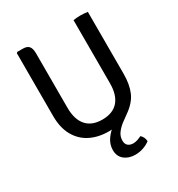

<svg xmlns="http://www.w3.org/2000/svg" viewBox="-209 -821 1085 1172"><g transform="rotate(-30 334.0 -235.0)"><path d="M83.5 -238.5V-681L90 -687H128.5Q159.5 -687 172 -671.2Q184.5 -655.5 184.5 -622.5V-238.5Q184.5 -155.5 222.8 -112.2Q261 -69 334 -69Q407.5 -69 445.8 -112.2Q484 -155.5 484 -238.5V-683Q495.5 -685 508.5 -686Q521.5 -687 533 -687Q545 -687 559.2 -686Q573.5 -685 585 -683V-246.5Q585 -172.5 562.8 -120Q540.5 -67.5 479 -24.5Q457 -9.5 432.8 9.2Q408.5 28 391.5 51Q374.5 74 374.5 103.5Q374.5 128 388.8 139.5Q403 151 424.5 151Q440.5 151 456 145.5Q471.5 140 483 134Q492.5 141.5 499 154.2Q505.5 167 506 182.5Q488.5 197 460.2 207.2Q432 217.5 401.5 217.5Q355.5 217.5 325.2 193Q295 168.5 295 124.5Q295 84.5 318.8 50.2Q342.5 16 378.5 -7.5L388.5 8.5Q375 11 360 12Q345 13 332.5 13Q258 13 202 -15.5Q146 -44 114.8 -100Q83.5 -156 83.5 -238.5Z"/></g></svg>

Font: Signika Negative Light
Style: Regular
Weight: 400
Version: Version 2.001